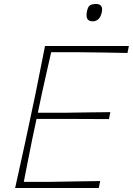

<svg xmlns="http://www.w3.org/2000/svg" viewBox="-20 -944 667 964"><path d="M56 0Q69.5 -62.5 82 -118Q94.5 -173.5 108.5 -238.5L158 -472Q171.5 -539.5 182.8 -596.2Q194 -653 206 -713H627L620 -678Q567 -679 506.2 -680.2Q445.5 -681.5 363 -682H237Q225 -630 214 -580.5Q203 -531 190 -473L170 -378H309Q380.5 -379 433 -379.8Q485.5 -380.5 534 -381L527 -346Q475.5 -346 423.5 -346.5Q371.5 -347 301 -347H163.5L141 -241Q129.5 -182.5 119.5 -132.8Q109.5 -83 99.5 -31H231Q301 -32 363.2 -33.2Q425.5 -34.5 483 -35L476 0ZM445 -837Q404 -837 418 -893Q422.5 -912 433.2 -918Q444 -924 462 -924Q500 -924 491 -882Q481 -837 445 -837Z"/></svg>

Font: Commissioner Loud Thin
Style: Italic
Weight: 100
Italic angle: -12°
Designer: Kostas Bartsokas
Foundry: Kostas Bartsokas
Version: Version 1.000; ttfautohint (v1.8.3)